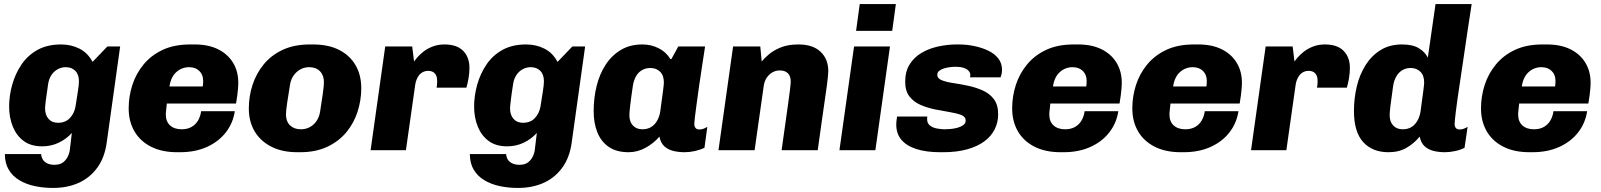

<svg xmlns="http://www.w3.org/2000/svg" viewBox="-20 -740 7887 946"><path d="M241 186Q194 186 151.5 177Q109 168 75.5 148Q42 128 23 96Q4 64 4 19H183Q183 31 189.5 43.5Q196 56 211 64Q226 72 249 72Q276 72 292 59Q308 46 316 27Q324 8 325 -10L334 -85Q307 -55 269.5 -37Q232 -19 188 -19Q132 -19 96.5 -45.5Q61 -72 43 -116.5Q25 -161 25 -215Q25 -268 40 -322Q55 -376 85.5 -421.5Q116 -467 164.5 -494Q213 -521 281 -521Q331 -521 372 -500Q413 -479 436 -435L509 -511H572L506 -39Q496 36 459.5 86Q423 136 367.5 161Q312 186 241 186ZM266 -135Q302 -135 324 -158Q346 -181 352 -215Q358 -253 363.5 -288Q369 -323 369 -339Q369 -373 351 -391Q333 -409 304 -409Q283 -409 264.5 -399Q246 -389 233.5 -370.5Q221 -352 217 -325Q210 -281 206 -247.5Q202 -214 202 -206Q202 -174 219 -154.5Q236 -135 266 -135Z M853 10Q777 10 723.5 -17.5Q670 -45 642 -93.5Q614 -142 614 -206Q614 -265 632 -321Q650 -377 687.5 -422.5Q725 -468 782 -494.5Q839 -521 917 -521H939Q1007 -521 1055 -497Q1103 -473 1128.5 -430.5Q1154 -388 1154 -333Q1154 -317 1152.5 -301.5Q1151 -286 1149 -269Q1147 -252 1143 -230H802Q801 -216 799 -201Q797 -186 797 -176Q797 -141 818 -122Q839 -103 875 -103Q904 -103 924.5 -115Q945 -127 956.5 -147.5Q968 -168 971 -192H1137Q1128 -133 1092.5 -87.5Q1057 -42 999.5 -16Q942 10 867 10ZM815 -314H979Q980 -321 980.5 -327Q981 -333 981 -342Q981 -372 962 -390.5Q943 -409 912 -409Q876 -409 849 -385Q822 -361 815 -314Z M1445 10Q1370 10 1316.5 -17.5Q1263 -45 1234.5 -93Q1206 -141 1206 -206Q1206 -265 1224 -321Q1242 -377 1279 -422.5Q1316 -468 1373 -494.5Q1430 -521 1507 -521H1522Q1598 -521 1651 -494Q1704 -467 1732 -418.5Q1760 -370 1760 -305Q1760 -247 1742 -190.5Q1724 -134 1687 -89Q1650 -44 1593 -17Q1536 10 1459 10ZM1462 -103Q1487 -103 1507 -114Q1527 -125 1540 -144.5Q1553 -164 1557 -189Q1565 -239 1570.5 -278Q1576 -317 1576 -336Q1576 -369 1556.5 -389Q1537 -409 1504 -409Q1479 -409 1459 -397.5Q1439 -386 1426 -367Q1413 -348 1409 -323Q1401 -273 1395 -234Q1389 -195 1389 -176Q1389 -142 1409 -122.5Q1429 -103 1462 -103Z M1806 0 1878 -511H2011L2020 -437Q2023 -442 2034.5 -455.5Q2046 -469 2065 -484.5Q2084 -500 2111 -510.5Q2138 -521 2170 -521Q2231 -521 2262 -489.5Q2293 -458 2293 -406Q2293 -380 2288.5 -354Q2284 -328 2278 -308H2131Q2133 -317 2133.5 -326Q2134 -335 2134 -341Q2134 -357 2129 -368Q2124 -379 2114 -385Q2104 -391 2089 -391Q2076 -391 2064.5 -385.5Q2053 -380 2045.5 -370.5Q2038 -361 2033 -349Q2028 -337 2026 -324L1980 0Z M2532 186Q2485 186 2442.5 177Q2400 168 2366.5 148Q2333 128 2314 96Q2295 64 2295 19H2474Q2474 31 2480.5 43.5Q2487 56 2502 64Q2517 72 2540 72Q2567 72 2583 59Q2599 46 2607 27Q2615 8 2616 -10L2625 -85Q2598 -55 2560.5 -37Q2523 -19 2479 -19Q2423 -19 2387.5 -45.5Q2352 -72 2334 -116.5Q2316 -161 2316 -215Q2316 -268 2331 -322Q2346 -376 2376.5 -421.5Q2407 -467 2455.5 -494Q2504 -521 2572 -521Q2622 -521 2663 -500Q2704 -479 2727 -435L2800 -511H2863L2797 -39Q2787 36 2750.5 86Q2714 136 2658.5 161Q2603 186 2532 186ZM2557 -135Q2593 -135 2615 -158Q2637 -181 2643 -215Q2649 -253 2654.5 -288Q2660 -323 2660 -339Q2660 -373 2642 -391Q2624 -409 2595 -409Q2574 -409 2555.5 -399Q2537 -389 2524.5 -370.5Q2512 -352 2508 -325Q2501 -281 2497 -247.5Q2493 -214 2493 -206Q2493 -174 2510 -154.5Q2527 -135 2557 -135Z M3077 10Q3017 10 2979 -16.5Q2941 -43 2923 -88.5Q2905 -134 2905 -192Q2905 -257 2919.5 -316Q2934 -375 2964 -421Q2994 -467 3039 -494Q3084 -521 3145 -521Q3188 -521 3225 -502.5Q3262 -484 3283 -449H3288L3322 -511H3454Q3447 -463 3439 -413Q3431 -363 3424.5 -316Q3418 -269 3412.5 -229.5Q3407 -190 3404 -164Q3401 -138 3401 -128Q3401 -117 3407 -109.5Q3413 -102 3426 -102Q3437 -102 3447 -106Q3457 -110 3465 -115L3451 -12Q3431 -2 3404.5 4Q3378 10 3353 10Q3323 10 3297 3.5Q3271 -3 3253 -19.5Q3235 -36 3229 -67Q3201 -34 3161 -12Q3121 10 3077 10ZM3145 -103Q3170 -103 3188 -114Q3206 -125 3217.5 -145Q3229 -165 3233 -190Q3243 -263 3247 -294Q3251 -325 3251 -333Q3251 -368 3232.5 -386.5Q3214 -405 3184 -405Q3161 -405 3142.5 -394Q3124 -383 3113 -363Q3102 -343 3098 -316Q3089 -255 3085 -220Q3081 -185 3081 -173Q3081 -140 3098.5 -121.5Q3116 -103 3145 -103Z M3520 0 3592 -511H3726L3733 -437Q3745 -452 3767.5 -471.5Q3790 -491 3826 -506Q3862 -521 3914 -521Q3985 -521 4023 -485Q4061 -449 4061 -390Q4061 -381 4059.5 -365Q4058 -349 4054.5 -321.5Q4051 -294 4044.5 -251Q4038 -208 4029.5 -146.5Q4021 -85 4009 0H3831Q3843 -85 3851 -142Q3859 -199 3864 -235Q3869 -271 3871.5 -291.5Q3874 -312 3875 -322.5Q3876 -333 3876 -339Q3876 -365 3862 -379Q3848 -393 3822 -393Q3802 -393 3785 -383Q3768 -373 3757 -356Q3746 -339 3743 -317L3698 0Z M4116 0 4188 -511H4365L4293 0ZM4198 -588 4216 -720H4394L4376 -588Z M4613 10Q4544 10 4495.5 -5.5Q4447 -21 4421.5 -51Q4396 -81 4396 -126Q4396 -137 4397.5 -147.5Q4399 -158 4400 -166H4549Q4548 -161 4548 -158.5Q4548 -156 4548 -152Q4548 -133 4561.5 -122Q4575 -111 4595.5 -107Q4616 -103 4635 -103Q4646 -103 4663.5 -104.5Q4681 -106 4697.5 -110.5Q4714 -115 4726 -123.5Q4738 -132 4738 -146Q4738 -165 4716 -173.5Q4694 -182 4660.5 -187.5Q4627 -193 4589 -200.5Q4551 -208 4517 -222.5Q4483 -237 4461.5 -264Q4440 -291 4440 -337Q4440 -388 4462 -423Q4484 -458 4520.5 -479.5Q4557 -501 4602.5 -511Q4648 -521 4694 -521H4704Q4743 -521 4781 -513Q4819 -505 4850 -490Q4881 -475 4899 -451.5Q4917 -428 4917 -397Q4917 -385 4915 -376Q4913 -367 4910 -359H4759Q4760 -362 4760.5 -365Q4761 -368 4761 -370Q4761 -382 4752 -391.5Q4743 -401 4727 -406Q4711 -411 4688 -411Q4675 -411 4659.5 -409Q4644 -407 4630 -402.5Q4616 -398 4607 -390.5Q4598 -383 4598 -371Q4598 -354 4619.5 -345Q4641 -336 4675 -331Q4709 -326 4747.5 -318Q4786 -310 4820.5 -295Q4855 -280 4876.5 -252Q4898 -224 4898 -177Q4898 -137 4881 -103Q4864 -69 4830.5 -44Q4797 -19 4746 -4.5Q4695 10 4626 10Z M5206 10Q5130 10 5076.5 -17.5Q5023 -45 4995 -93.5Q4967 -142 4967 -206Q4967 -265 4985 -321Q5003 -377 5040.5 -422.5Q5078 -468 5135 -494.5Q5192 -521 5270 -521H5292Q5360 -521 5408 -497Q5456 -473 5481.5 -430.5Q5507 -388 5507 -333Q5507 -317 5505.5 -301.5Q5504 -286 5502 -269Q5500 -252 5496 -230H5155Q5154 -216 5152 -201Q5150 -186 5150 -176Q5150 -141 5171 -122Q5192 -103 5228 -103Q5257 -103 5277.5 -115Q5298 -127 5309.5 -147.5Q5321 -168 5324 -192H5490Q5481 -133 5445.5 -87.5Q5410 -42 5352.5 -16Q5295 10 5220 10ZM5168 -314H5332Q5333 -321 5333.5 -327Q5334 -333 5334 -342Q5334 -372 5315 -390.5Q5296 -409 5265 -409Q5229 -409 5202 -385Q5175 -361 5168 -314Z M5798 10Q5722 10 5668.5 -17.5Q5615 -45 5587 -93.5Q5559 -142 5559 -206Q5559 -265 5577 -321Q5595 -377 5632.5 -422.5Q5670 -468 5727 -494.5Q5784 -521 5862 -521H5884Q5952 -521 6000 -497Q6048 -473 6073.5 -430.5Q6099 -388 6099 -333Q6099 -317 6097.5 -301.5Q6096 -286 6094 -269Q6092 -252 6088 -230H5747Q5746 -216 5744 -201Q5742 -186 5742 -176Q5742 -141 5763 -122Q5784 -103 5820 -103Q5849 -103 5869.5 -115Q5890 -127 5901.5 -147.5Q5913 -168 5916 -192H6082Q6073 -133 6037.5 -87.5Q6002 -42 5944.5 -16Q5887 10 5812 10ZM5760 -314H5924Q5925 -321 5925.5 -327Q5926 -333 5926 -342Q5926 -372 5907 -390.5Q5888 -409 5857 -409Q5821 -409 5794 -385Q5767 -361 5760 -314Z M6144 0 6216 -511H6349L6358 -437Q6361 -442 6372.5 -455.5Q6384 -469 6403 -484.5Q6422 -500 6449 -510.5Q6476 -521 6508 -521Q6569 -521 6600 -489.5Q6631 -458 6631 -406Q6631 -380 6626.5 -354Q6622 -328 6616 -308H6469Q6471 -317 6471.5 -326Q6472 -335 6472 -341Q6472 -357 6467 -368Q6462 -379 6452 -385Q6442 -391 6427 -391Q6414 -391 6402.5 -385.5Q6391 -380 6383.5 -370.5Q6376 -361 6371 -349Q6366 -337 6364 -324L6318 0Z M6821 10Q6742 10 6696.5 -40Q6651 -90 6651 -193Q6651 -255 6665 -314Q6679 -373 6708.5 -419.5Q6738 -466 6782.5 -493.5Q6827 -521 6888 -521Q6941 -521 6971.5 -502Q7002 -483 7015 -456L7053 -720H7231Q7218 -636 7207.5 -565.5Q7197 -495 7188.5 -436.5Q7180 -378 7173 -332Q7166 -286 7161 -250.5Q7156 -215 7153 -190Q7150 -165 7148.5 -150Q7147 -135 7147 -129Q7147 -117 7153 -109.5Q7159 -102 7172 -102Q7183 -102 7193 -106Q7203 -110 7211 -115L7196 -12Q7178 -2 7151 4Q7124 10 7099 10Q7069 10 7043 3.5Q7017 -3 6999 -19.5Q6981 -36 6975 -67Q6948 -34 6910.5 -12Q6873 10 6821 10ZM6891 -103Q6917 -103 6934.5 -114Q6952 -125 6963.5 -145Q6975 -165 6979 -190Q6989 -263 6993 -294Q6997 -325 6997 -333Q6997 -368 6978.5 -386.5Q6960 -405 6931 -405Q6907 -405 6889 -394Q6871 -383 6859.5 -363Q6848 -343 6844 -316Q6835 -255 6831 -220Q6827 -185 6827 -173Q6827 -140 6844.5 -121.5Q6862 -103 6891 -103Z M7516 10Q7440 10 7386.5 -17.5Q7333 -45 7305 -93.5Q7277 -142 7277 -206Q7277 -265 7295 -321Q7313 -377 7350.5 -422.5Q7388 -468 7445 -494.5Q7502 -521 7580 -521H7602Q7670 -521 7718 -497Q7766 -473 7791.5 -430.5Q7817 -388 7817 -333Q7817 -317 7815.5 -301.5Q7814 -286 7812 -269Q7810 -252 7806 -230H7465Q7464 -216 7462 -201Q7460 -186 7460 -176Q7460 -141 7481 -122Q7502 -103 7538 -103Q7567 -103 7587.5 -115Q7608 -127 7619.5 -147.5Q7631 -168 7634 -192H7800Q7791 -133 7755.5 -87.5Q7720 -42 7662.5 -16Q7605 10 7530 10ZM7478 -314H7642Q7643 -321 7643.5 -327Q7644 -333 7644 -342Q7644 -372 7625 -390.5Q7606 -409 7575 -409Q7539 -409 7512 -385Q7485 -361 7478 -314Z"/></svg>

Font: Chivo Medium ExtraBold
Style: Italic
Weight: 800
Italic angle: -8.05°
Version: Version 2.002